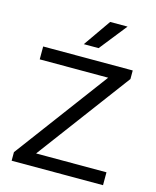

<svg xmlns="http://www.w3.org/2000/svg" viewBox="-119 -882 783 964"><g transform="rotate(15 272.5 -400.5)"><path d="M35 0V-44.5L408 -545L412 -528H39.5V-595H505V-550.5L131.5 -50L127 -67H510V0ZM233.5 -659 332.5 -801H423L310.5 -659Z"/></g></svg>

Font: Encode Sans SC SemiExpanded
Style: Regular
Weight: 400
Width: 6
Designer: Multiple Designers
Foundry: Impallari Type
Version: Version 3.002